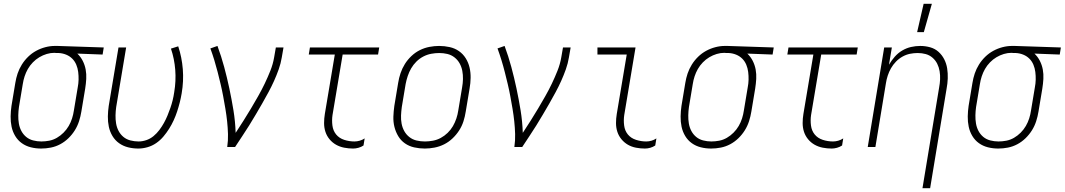

<svg xmlns="http://www.w3.org/2000/svg" viewBox="-20 -768 5562 1003"><path d="M195 8Q167 8 141 1.5Q115 -5 94 -20Q73 -35 59.5 -57.5Q46 -80 40.5 -106Q35 -132 35.5 -160Q36 -188 40 -215L60 -335Q64 -360 72 -384Q80 -408 94 -430.5Q108 -453 127 -471.5Q146 -490 169 -502.5Q192 -515 217 -521.5Q242 -528 266 -528H281L522 -520L516 -483L384 -488Q401 -472 412 -450.5Q423 -429 427.5 -405Q432 -381 430.5 -355.5Q429 -330 425 -305L405 -185Q401 -160 393 -135Q385 -110 371 -87.5Q357 -65 337.5 -46Q318 -27 294.5 -14.5Q271 -2 245.5 3Q220 8 195 8ZM196 -29Q216 -29 237 -33Q258 -37 277 -48Q296 -59 312 -75Q328 -91 339 -110Q350 -129 356.5 -149.5Q363 -170 366 -191L386 -311Q390 -331 390.5 -351.5Q391 -372 388.5 -392Q386 -412 378.5 -430Q371 -448 357.5 -461.5Q344 -475 325.5 -482.5Q307 -490 287 -491H275Q272 -491 269.5 -491.5Q267 -492 264 -492Q244 -492 224 -486Q204 -480 185.5 -469Q167 -458 151.5 -442Q136 -426 125.5 -407.5Q115 -389 108.5 -369Q102 -349 99 -329L79 -209Q76 -188 75.5 -166Q75 -144 78.5 -123Q82 -102 91.5 -84Q101 -66 116.5 -53Q132 -40 153 -34.5Q174 -29 196 -29Z M703 8Q675 8 649 1.5Q623 -5 602 -20Q581 -35 567.5 -57.5Q554 -80 548.5 -106Q543 -132 543.5 -160Q544 -188 548 -215L599 -520H639L587 -209Q584 -188 583.5 -166Q583 -144 586.5 -123Q590 -102 599.5 -84Q609 -66 624.5 -53Q640 -40 661 -34.5Q682 -29 704 -29Q724 -29 744.5 -36Q765 -43 782 -57Q799 -71 812.5 -89Q826 -107 836.5 -126Q847 -145 855 -164.5Q863 -184 870 -204Q877 -224 882 -244.5Q887 -265 890 -286Q900 -345 895.5 -403Q891 -461 873 -514L911 -526Q930 -469 935 -406.5Q940 -344 929 -280Q925 -256 919 -232.5Q913 -209 905.5 -186Q898 -163 887.5 -140Q877 -117 863.5 -95.5Q850 -74 833.5 -54.5Q817 -35 796 -20.5Q775 -6 750.5 1Q726 8 703 8Z M1167 0Q1172 -34 1171 -67.5Q1170 -101 1166.5 -134Q1163 -167 1157.5 -199.5Q1152 -232 1146 -264.5Q1140 -297 1132.5 -328.5Q1125 -360 1117 -391.5Q1109 -423 1099.5 -454Q1090 -485 1079 -515L1116 -528Q1136 -474 1151 -418.5Q1166 -363 1178 -306.5Q1190 -250 1199.5 -192Q1209 -134 1211 -74Q1232 -106 1252 -137.5Q1272 -169 1291 -201Q1310 -233 1328.5 -265.5Q1347 -298 1363 -331.5Q1379 -365 1392.5 -399Q1406 -433 1412 -468L1421 -520H1461L1452 -468Q1447 -437 1436 -406Q1425 -375 1411.5 -345Q1398 -315 1382 -285.5Q1366 -256 1349.5 -227Q1333 -198 1316 -169.5Q1299 -141 1281.5 -112.5Q1264 -84 1245 -56Q1226 -28 1208 0Z M1825 8Q1801 8 1778 3.5Q1755 -1 1735.5 -12Q1716 -23 1701.5 -40.5Q1687 -58 1680 -79.5Q1673 -101 1673 -125Q1673 -149 1677 -173L1729 -483H1593L1599 -520H1961L1955 -483H1770L1717 -167Q1713 -140 1716.5 -112.5Q1720 -85 1736 -65.5Q1752 -46 1778 -37.5Q1804 -29 1832 -29Q1845 -29 1859 -33Q1873 -37 1885 -45L1879 -8Q1867 0 1852.5 4Q1838 8 1825 8Z M2199 8Q2171 8 2144 2Q2117 -4 2095.5 -19Q2074 -34 2060.5 -56.5Q2047 -79 2040.5 -105Q2034 -131 2035 -159Q2036 -187 2040 -215L2060 -335Q2064 -361 2072.5 -386Q2081 -411 2095 -433.5Q2109 -456 2129 -475Q2149 -494 2173 -506Q2197 -518 2223 -523Q2249 -528 2274 -528Q2302 -528 2329 -522Q2356 -516 2377.5 -501Q2399 -486 2413 -463.5Q2427 -441 2433 -415Q2439 -389 2438.5 -361Q2438 -333 2433 -305L2413 -185Q2409 -159 2401 -134Q2393 -109 2378.5 -86.5Q2364 -64 2344 -45Q2324 -26 2300 -14Q2276 -2 2250 3Q2224 8 2199 8ZM2200 -29Q2220 -29 2241.5 -33Q2263 -37 2282.5 -47.5Q2302 -58 2318.5 -74Q2335 -90 2346 -109Q2357 -128 2364 -149Q2371 -170 2374 -191L2394 -311Q2398 -333 2398.5 -355Q2399 -377 2395 -398Q2391 -419 2381 -437Q2371 -455 2354.5 -468Q2338 -481 2317.5 -486Q2297 -491 2274 -491Q2254 -491 2232.5 -487Q2211 -483 2191 -472.5Q2171 -462 2155 -446Q2139 -430 2128 -411Q2117 -392 2110 -371Q2103 -350 2099 -329L2079 -209Q2076 -187 2075 -165Q2074 -143 2078 -122Q2082 -101 2092 -83Q2102 -65 2118.5 -52Q2135 -39 2156 -34Q2177 -29 2200 -29Z M2667 0Q2672 -34 2671 -67.5Q2670 -101 2666.5 -134Q2663 -167 2657.5 -199.5Q2652 -232 2646 -264.5Q2640 -297 2632.5 -328.5Q2625 -360 2617 -391.5Q2609 -423 2599.5 -454Q2590 -485 2579 -515L2616 -528Q2636 -474 2651 -418.5Q2666 -363 2678 -306.5Q2690 -250 2699.5 -192Q2709 -134 2711 -74Q2732 -106 2752 -137.5Q2772 -169 2791 -201Q2810 -233 2828.5 -265.5Q2847 -298 2863 -331.5Q2879 -365 2892.5 -399Q2906 -433 2912 -468L2921 -520H2961L2952 -468Q2947 -437 2936 -406Q2925 -375 2911.5 -345Q2898 -315 2882 -285.5Q2866 -256 2849.5 -227Q2833 -198 2816 -169.5Q2799 -141 2781.5 -112.5Q2764 -84 2745 -56Q2726 -28 2708 0Z M3349 8Q3325 8 3302 3.5Q3279 -1 3260 -12Q3241 -23 3226.5 -40.5Q3212 -58 3205 -79.5Q3198 -101 3198 -125Q3198 -149 3202 -173L3254 -483H3101V-520H3300L3241 -167Q3237 -140 3240.5 -112.5Q3244 -85 3260 -65.5Q3276 -46 3302.5 -37.5Q3329 -29 3356 -29Q3370 -29 3383.5 -33Q3397 -37 3409 -45L3403 -8Q3391 0 3377 4Q3363 8 3349 8Z M3695 8Q3667 8 3641 1.5Q3615 -5 3594 -20Q3573 -35 3559.5 -57.5Q3546 -80 3540.5 -106Q3535 -132 3535.5 -160Q3536 -188 3540 -215L3560 -335Q3564 -360 3572 -384Q3580 -408 3594 -430.5Q3608 -453 3627 -471.5Q3646 -490 3669 -502.5Q3692 -515 3717 -521.5Q3742 -528 3766 -528H3781L4022 -520L4016 -483L3884 -488Q3901 -472 3912 -450.5Q3923 -429 3927.5 -405Q3932 -381 3930.5 -355.5Q3929 -330 3925 -305L3905 -185Q3901 -160 3893 -135Q3885 -110 3871 -87.5Q3857 -65 3837.5 -46Q3818 -27 3794.5 -14.5Q3771 -2 3745.5 3Q3720 8 3695 8ZM3696 -29Q3716 -29 3737 -33Q3758 -37 3777 -48Q3796 -59 3812 -75Q3828 -91 3839 -110Q3850 -129 3856.5 -149.5Q3863 -170 3866 -191L3886 -311Q3890 -331 3890.5 -351.5Q3891 -372 3888.5 -392Q3886 -412 3878.5 -430Q3871 -448 3857.5 -461.5Q3844 -475 3825.5 -482.5Q3807 -490 3787 -491H3775Q3772 -491 3769.5 -491.5Q3767 -492 3764 -492Q3744 -492 3724 -486Q3704 -480 3685.5 -469Q3667 -458 3651.5 -442Q3636 -426 3625.5 -407.5Q3615 -389 3608.5 -369Q3602 -349 3599 -329L3579 -209Q3576 -188 3575.5 -166Q3575 -144 3578.5 -123Q3582 -102 3591.5 -84Q3601 -66 3616.5 -53Q3632 -40 3653 -34.5Q3674 -29 3696 -29Z M4325 8Q4301 8 4278 3.5Q4255 -1 4235.5 -12Q4216 -23 4201.5 -40.5Q4187 -58 4180 -79.5Q4173 -101 4173 -125Q4173 -149 4177 -173L4229 -483H4093L4099 -520H4461L4455 -483H4270L4217 -167Q4213 -140 4216.5 -112.5Q4220 -85 4236 -65.5Q4252 -46 4278 -37.5Q4304 -29 4332 -29Q4345 -29 4359 -33Q4373 -37 4385 -45L4379 -8Q4367 0 4352.5 4Q4338 8 4325 8Z M4799 215 4886 -311Q4890 -332 4891 -353.5Q4892 -375 4888.5 -396Q4885 -417 4876 -435Q4867 -453 4851.5 -466.5Q4836 -480 4816 -485.5Q4796 -491 4774 -491Q4754 -491 4734 -487Q4714 -483 4695 -472.5Q4676 -462 4660.5 -446Q4645 -430 4634.5 -411.5Q4624 -393 4617.5 -373Q4611 -353 4608 -333L4553 0H4513L4599 -520H4639L4624 -430Q4637 -452 4654 -471.5Q4671 -491 4693 -504Q4715 -517 4739 -522.5Q4763 -528 4787 -528Q4814 -528 4839 -521Q4864 -514 4882.5 -497.5Q4901 -481 4912.5 -458.5Q4924 -436 4928 -410.5Q4932 -385 4931 -358Q4930 -331 4925 -305L4839 215ZM4771 -600 4805 -748H4848L4806 -600Z M5195 8Q5167 8 5141 1.5Q5115 -5 5094 -20Q5073 -35 5059.5 -57.5Q5046 -80 5040.5 -106Q5035 -132 5035.5 -160Q5036 -188 5040 -215L5060 -335Q5064 -360 5072 -384Q5080 -408 5094 -430.5Q5108 -453 5127 -471.5Q5146 -490 5169 -502.5Q5192 -515 5217 -521.5Q5242 -528 5266 -528H5281L5522 -520L5516 -483L5384 -488Q5401 -472 5412 -450.5Q5423 -429 5427.5 -405Q5432 -381 5430.5 -355.5Q5429 -330 5425 -305L5405 -185Q5401 -160 5393 -135Q5385 -110 5371 -87.5Q5357 -65 5337.5 -46Q5318 -27 5294.5 -14.5Q5271 -2 5245.5 3Q5220 8 5195 8ZM5196 -29Q5216 -29 5237 -33Q5258 -37 5277 -48Q5296 -59 5312 -75Q5328 -91 5339 -110Q5350 -129 5356.5 -149.5Q5363 -170 5366 -191L5386 -311Q5390 -331 5390.5 -351.5Q5391 -372 5388.5 -392Q5386 -412 5378.5 -430Q5371 -448 5357.5 -461.5Q5344 -475 5325.5 -482.5Q5307 -490 5287 -491H5275Q5272 -491 5269.5 -491.5Q5267 -492 5264 -492Q5244 -492 5224 -486Q5204 -480 5185.5 -469Q5167 -458 5151.5 -442Q5136 -426 5125.5 -407.5Q5115 -389 5108.5 -369Q5102 -349 5099 -329L5079 -209Q5076 -188 5075.5 -166Q5075 -144 5078.5 -123Q5082 -102 5091.5 -84Q5101 -66 5116.5 -53Q5132 -40 5153 -34.5Q5174 -29 5196 -29Z"/></svg>

Font: Iosevka Extralight Oblique
Style: Regular
Weight: 200
Italic angle: -9°
Monospace: yes
Designer: Belleve Invis
Foundry: Belleve Invis
Version: Version 32.5.0; ttfautohint (v1.8.4)